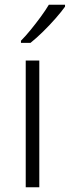

<svg xmlns="http://www.w3.org/2000/svg" viewBox="-20 -786 293 806"><path d="M145 0H88V-532H145ZM253 -758Q238 -737 213.5 -709Q189 -681 161 -653.5Q133 -626 108 -606H68V-615Q87 -634 109 -661Q131 -688 151.5 -716Q172 -744 185 -766H253Z"/></svg>

Font: Noto Sans Lao Looped Light
Style: Regular
Weight: 300
Designer: Mark Frömberg, Ben Mitchell
Foundry: The Fontpad Ltd
Version: Version 1.002; ttfautohint (v1.8.4.7-5d5b)